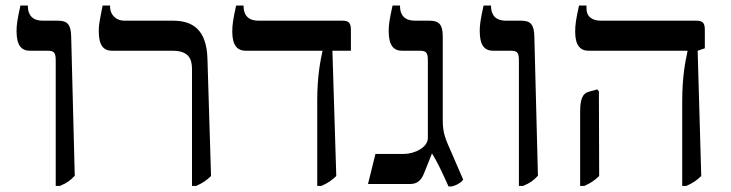

<svg xmlns="http://www.w3.org/2000/svg" viewBox="-20 -667 2650 696"><path d="M182 7H197C224 -4 236 -14 251 -30L238 -535C237 -577 225 -592 191 -592H134C99 -592 81 -612 81 -644V-647H54C43 -597 40 -577 40 -555C40 -503 57 -483 89 -483H155C178 -483 182 -473 182 -447Z M676 7H691C714 -3 730 -14 745 -29L732 -454C729 -561 677 -592 607 -592H430C403 -592 379 -611 379 -644V-647H352C341 -591 338 -577 338 -555C338 -502 355 -483 387 -483H606C664 -483 676 -453 676 -417Z M1130 7H1145C1168 -3 1184 -14 1199 -29L1185 -483H1252V-559C1252 -584 1244 -592 1222 -592H916C881 -592 863 -612 863 -644V-647H836C825 -597 822 -578 822 -552C822 -503 840 -483 871 -483H1149V-482C1142 -449 1130 -393 1130 -304Z M1606 9H1615C1627 8 1651 -3 1659 -16L1617 -113C1595 -163 1585 -183 1585 -231V-535C1585 -577 1572 -592 1538 -592H1483C1448 -592 1430 -612 1430 -644V-647H1403C1392 -597 1389 -577 1389 -555C1389 -503 1406 -483 1438 -483H1504C1527 -483 1531 -473 1531 -447V-167C1531 -132 1482 -109 1444 -109H1341L1314 0H1466C1492 0 1507 -12 1518 -41L1546 -111C1566 -78 1580 -49 1606 9Z M1861 7H1876C1903 -4 1915 -14 1930 -30L1917 -535C1916 -577 1904 -592 1870 -592H1813C1778 -592 1760 -612 1760 -644V-647H1733C1722 -597 1719 -577 1719 -555C1719 -503 1736 -483 1768 -483H1834C1857 -483 1861 -473 1861 -447Z M2453 7H2468C2491 -3 2507 -14 2522 -29L2509 -483L2535 -492V-559C2535 -584 2527 -592 2505 -592H2159C2128 -592 2106 -605 2106 -637V-647H2079C2068 -597 2065 -578 2065 -552C2065 -503 2083 -483 2114 -483H2472V-480C2465 -447 2453 -391 2453 -300ZM2083 7H2098C2121 -3 2137 -14 2152 -29L2151 -336L2145 -343L2113 -334C2092 -328 2083 -307 2083 -262Z"/></svg>

Font: Noto Serif Hebrew
Style: Regular
Weight: 400
Designer: Monotype Design Team
Foundry: Monotype Imaging Inc.
Version: Version 1.901